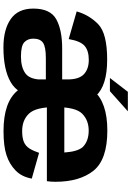

<svg xmlns="http://www.w3.org/2000/svg" viewBox="157 -915 764 1118"><g transform="rotate(90 539.0 -356.0)"><path d="M597 -202.5V-355Q597 -468.5 537.5 -533.2Q478 -598 327.5 -598Q175 -598 121.2 -546Q67.5 -494 46.5 -420.5L207.5 -374Q219.5 -443.5 247.8 -467.2Q276 -491 328.5 -491Q382 -491 412.2 -462.5Q442.5 -434 442.5 -368V-145L467.5 -133ZM255.5 6Q385.5 6 458.2 -36.2Q531 -78.5 537 -171.5L443.5 -221.5Q443.5 -149 408 -122.5Q372.5 -96 309 -96Q246.5 -96 225.8 -115.8Q205 -135.5 205 -167.5Q205 -208 229 -224.5Q253 -241 318.5 -241Q372 -241 449 -241V-336Q338.5 -336 262 -336Q154 -336 92 -301.5Q30 -267 30 -168Q30 -79 91 -36.5Q152 6 255.5 6ZM743.5 5.5V-103Q679 -103 641.5 -143Q603.5 -182.5 603.5 -296.5Q603.5 -413 641 -451.5Q679.5 -490.5 740.5 -490.5Q802.5 -490.5 837 -455Q863 -424.5 868 -348.5H588V-247H1035Q1038.5 -269.5 1038.5 -297Q1038.5 -437.5 974 -518.5Q909 -599 740 -599Q576.5 -599 508.5 -519.5Q441 -440 441 -297Q441 -157 508 -75.5Q575.5 5.5 743.5 5.5ZM743.5 -103V5.5Q832.5 5.5 884 -12Q936 -29 973 -65Q1009.5 -100.5 1020 -159L870 -201.5Q859.5 -170 845 -146Q830.5 -123 805.5 -112.5Q781 -103 743.5 -103ZM434 -614H511L628 -718.5H514.5Z"/></g></svg>

Font: Anybody Thin
Style: Bold
Weight: 700
Version: Version 1.113;gftools[0.9.25]